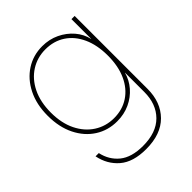

<svg xmlns="http://www.w3.org/2000/svg" viewBox="-207 -637 960 960"><g transform="rotate(-45 273.0 -157.0)"><path d="M262.7 208.5Q171.4 208.5 121.6 166Q71.8 123.5 58.1 54.7H81.1Q93.8 113.8 137.9 149.9Q182.1 186 262.7 186Q357.4 186 407.7 135.3Q458 84.5 458 0V-136.7H457.5Q446.8 -96.2 418.5 -63.2Q390.1 -30.3 349.1 -11.2Q308.1 7.8 258.8 7.8Q194.3 7.8 143.1 -24.9Q91.8 -57.6 62 -117.4Q32.2 -177.2 32.2 -257.8Q32.2 -337.9 62.3 -397.7Q92.3 -457.5 143.6 -490.5Q194.8 -523.4 258.8 -523.4Q308.1 -523.4 349.6 -503.7Q391.1 -483.9 419.7 -450.7Q448.2 -417.5 457.5 -376H458V-515.6H480.5V0Q480.5 94.2 424.1 151.4Q367.7 208.5 262.7 208.5ZM258.8 -14.6Q318.4 -14.6 363.3 -44.4Q408.2 -74.2 433.1 -128.7Q458 -183.1 458 -257.8Q458 -332.5 433.1 -387.2Q408.2 -441.9 363.3 -471.4Q318.4 -501 258.8 -501Q201.2 -501 154.8 -471.4Q108.4 -441.9 81.5 -387.2Q54.7 -332.5 54.7 -257.8Q54.7 -183.1 81.5 -128.7Q108.4 -74.2 154.8 -44.4Q201.2 -14.6 258.8 -14.6Z"/></g></svg>

Font: Inter Display Thin
Style: Regular
Weight: 100
Designer: Rasmus Andersson
Foundry: rsms
Version: Version 4.000;git-a52131595